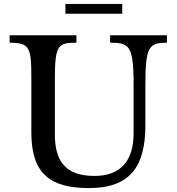

<svg xmlns="http://www.w3.org/2000/svg" viewBox="-20 -950 901 980"><path d="M722 -310V-512C722 -622 727 -677 747 -705C763 -728 790 -732 832 -732V-770H542V-732C583 -732 611 -729 629 -712C655 -687 662 -631 662 -512V-271C662 -128 595 -52 462 -52C313 -52 260 -129 260 -265V-537C260 -635 264 -684 282 -708C298 -729 325 -732 370 -732V-770H29V-732C74 -732 100 -727 116 -710C139 -685 140 -636 140 -537V-273C140 -63 237 10 434 10C643 10 722 -99 722 -310ZM604 -880V-930H314V-880Z"/></svg>

Font: Libre Baskerville
Style: Regular
Weight: 400
Designer: Pablo Impallari, Rodrigo Fuenzalida
Foundry: Pablo Impallari, Rodrigo Fuenzalida
Version: Version 1.051;Glyphs 3.2.3 (3260)